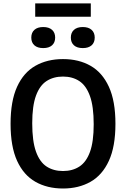

<svg xmlns="http://www.w3.org/2000/svg" viewBox="-20 -1096 738 1126"><path d="M349.5 9.5Q257 9.5 187.8 -29.8Q118.5 -69 80.2 -152.8Q42 -236.5 42 -370Q42 -503.5 80.2 -587.2Q118.5 -671 187.8 -710.2Q257 -749.5 349.5 -749.5Q442 -749.5 511 -710.2Q580 -671 618.5 -587.2Q657 -503.5 657 -370Q657 -236.5 618.5 -152.8Q580 -69 510.8 -29.8Q441.5 9.5 349.5 9.5ZM349.5 -93Q405 -93 445.5 -119.2Q486 -145.5 507.8 -205.5Q529.5 -265.5 529.5 -367Q529.5 -471.5 507.5 -532.8Q485.5 -594 445.2 -620.5Q405 -647 349.5 -647Q294 -647 253.5 -621Q213 -595 191 -535Q169 -475 169 -373Q169 -268 191 -206.8Q213 -145.5 253.5 -119.2Q294 -93 349.5 -93ZM465.5 -814Q432 -814 413.8 -830.2Q395.5 -846.5 395.5 -875.5Q395.5 -904.5 413.8 -921Q432 -937.5 465.5 -937.5Q499 -937.5 517.2 -921Q535.5 -904.5 535.5 -875.5Q535.5 -846.5 517.2 -830.2Q499 -814 465.5 -814ZM233.5 -814Q200 -814 181.8 -830.2Q163.5 -846.5 163.5 -875.5Q163.5 -904.5 181.8 -921Q200 -937.5 233.5 -937.5Q267 -937.5 285.2 -921Q303.5 -904.5 303.5 -875.5Q303.5 -846.5 285.2 -830.2Q267 -814 233.5 -814ZM186.5 -998V-1076H512.5V-998Z"/></svg>

Font: Encode Sans Semi Condensed SemiBold
Style: Regular
Weight: 600
Width: 4
Designer: Multiple Designers
Foundry: Impallari Type
Version: Version 3.000; ttfautohint (v1.8.3) -l 8 -r 50 -G 200 -x 14 